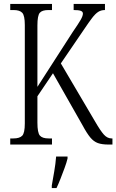

<svg xmlns="http://www.w3.org/2000/svg" viewBox="-20 -734 591 975"><path d="M32 0V-31H48Q79 -31 92.5 -44.5Q106 -58 106 -107V-607Q106 -655 93 -669Q80 -683 49 -683H32V-714H244V-683H226Q194 -683 182 -669Q170 -655 170 -605V-293L349 -571Q378 -613 389.5 -633Q401 -653 401 -665Q401 -675 390 -679Q379 -683 354 -683V-714H513V-683Q493 -683 478.5 -673.5Q464 -664 447.5 -642.5Q431 -621 407 -585L289 -412L464 -115Q490 -70 507.5 -50.5Q525 -31 547 -31H551V0H531Q498 0 477 -7.5Q456 -15 438.5 -36Q421 -57 399 -98L249 -362L170 -245V-111Q170 -60 182.5 -45.5Q195 -31 227 -31H244V0ZM243 208Q249 173 255.5 136Q262 99 265 61H323V71Q318 92 308 119Q298 146 287.5 173Q277 200 267 221H243Z"/></svg>

Font: Noto Serif Sinhala ExtraCondensed Light
Style: Regular
Weight: 300
Width: 2
Designer: Jelle Bosma - Monotype Design Team
Foundry: Monotype Imaging Inc.
Version: Version 2.007; ttfautohint (v1.8.4.7-5d5b)